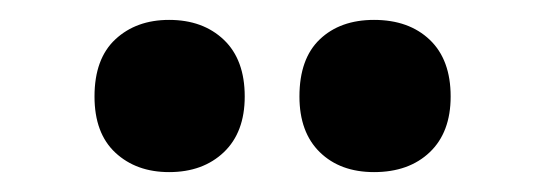

<svg xmlns="http://www.w3.org/2000/svg" viewBox="-20 -787 543 193"><path d="M75 -690Q75 -728 96 -747.5Q117 -767 150 -767Q184 -767 205 -747Q226 -727 226 -690Q226 -654 205 -634Q184 -614 150 -614Q117 -614 96 -633.5Q75 -653 75 -690ZM281 -690Q281 -728 301.5 -747.5Q322 -767 356 -767Q391 -767 412 -747Q433 -727 433 -690Q433 -654 412 -634Q391 -614 356 -614Q322 -614 301.5 -634Q281 -654 281 -690Z"/></svg>

Font: Noto Sans Lao Condensed Black
Style: Regular
Weight: 900
Width: 3
Designer: Monotype Design Team
Foundry: Monotype Imaging Inc.
Version: Version 2.003; ttfautohint (v1.8.4.7-5d5b)